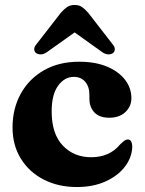

<svg xmlns="http://www.w3.org/2000/svg" viewBox="-20 -740 582 773"><path d="M509 -345Q509 -311.5 484.8 -288.8Q460.5 -266 420 -266Q380.5 -266 360.2 -287.2Q340 -308.5 340 -342V-357.5Q340 -391 323 -410.8Q306 -430.5 277 -430.5Q240 -430.5 214 -395Q188 -359.5 188 -291.5Q188 -201 232.8 -154Q277.5 -107 347 -107Q421.5 -107 464 -159Q476 -170.5 482.2 -174.5Q488.5 -178.5 495 -178.5Q504 -178.5 508.2 -170Q512.5 -161.5 512.5 -149Q511 -105.5 482.5 -68.5Q454 -31.5 404.2 -9.2Q354.5 13 289.5 13Q215 13 156.5 -16.8Q98 -46.5 64.2 -100.8Q30.5 -155 30.5 -227Q30.5 -302.5 63.5 -362.5Q96.5 -422.5 156.8 -457Q217 -491.5 299 -491.5Q364 -491.5 411 -471.8Q458 -452 483.5 -418.8Q509 -385.5 509 -345ZM168 -529.5Q155.5 -521 144 -521Q132.5 -521 124.5 -527Q118 -532.5 117.8 -542Q117.5 -551.5 127.5 -563L224.5 -688Q237.5 -703 250 -711.5Q262.5 -720 280.5 -720Q298.5 -720 310.5 -711.5Q322.5 -703 335.5 -688L432.5 -563Q442.5 -551.5 442.2 -542Q442 -532.5 435.5 -527Q428.5 -521 416.8 -521Q405 -521 392.5 -529.5L280.5 -609.5Z"/></svg>

Font: Fraunces 9pt S000
Style: Bold
Weight: 700
Version: Version 1.000; ttfautohint (v1.8.3)